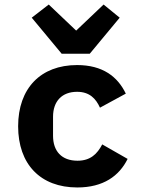

<svg xmlns="http://www.w3.org/2000/svg" viewBox="-20 -815 640 847"><path d="M321 12C436 12 506 -39 543 -114L431 -178C409 -136 379 -106 322 -106C252 -106 214 -148 214 -216V-300C214 -368 253 -410 320 -410C375 -410 403 -380 421 -340L535 -402C499 -477 433 -528 320 -528C159 -528 60 -425 60 -258C60 -91 158 12 321 12ZM376 -578 508 -737 437 -795 316 -680 195 -795 120 -737 252 -578Z"/></svg>

Font: IBM Plex Mono
Style: Bold
Weight: 700
Monospace: yes
Designer: Mike Abbink, Paul van der Laan, Pieter van Rosmalen
Foundry: Bold Monday
Version: Version 2.004